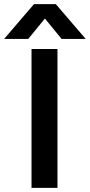

<svg xmlns="http://www.w3.org/2000/svg" viewBox="-75 -912 436 932"><path d="M62 -723H-55L90 -892H196L341 -723H224L143 -822ZM204 0H78V-674H204Z"/></svg>

Font: Hind Jalandhar SemiBold
Style: Regular
Weight: 600
Designer: Namrata Goyal
Foundry: Indian Type Foundry
Version: Version 0.702;PS 1.0;hotconv 1.0.81;makeotf.lib2.5.63406